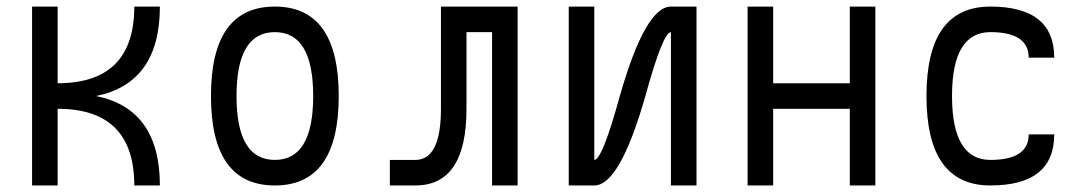

<svg xmlns="http://www.w3.org/2000/svg" viewBox="-20 -567 3321 587"><path d="M78.1 0V-546.9H156.2V-312.5Q390.6 -312.5 390.6 -546.9H468.8Q468.8 -312.5 273.4 -273.4Q468.8 -234.4 468.8 0H390.6Q390.6 -234.4 156.2 -234.4V0Z M625 -273.4Q625 -546.9 820.3 -546.9Q1015.6 -546.9 1015.6 -273.4Q1015.6 0 820.3 0Q625 0 625 -273.4ZM703.1 -273.4Q703.1 -78.1 820.3 -78.1Q937.5 -78.1 937.5 -273.4Q937.5 -468.8 820.3 -468.8Q703.1 -468.8 703.1 -273.4Z M1171.9 0V-78.1H1250Q1328.1 -78.1 1328.1 -234.4V-546.9H1562.5V0H1484.4V-468.8H1406.2V-234.4Q1406.2 0 1250 0Z M1718.8 0V-78.1V-546.9H1796.9V-78.1Q1821.3 -78.1 1875 -273.4Q1953.1 -546.9 2031.2 -546.9H2109.4V-468.8V0H2031.2V-468.8Q2006.8 -468.8 1953.1 -273.4Q1875 0 1796.9 0Z M2265.6 0V-546.9H2343.8V-312.5H2578.1V-546.9H2656.2V0H2578.1V-234.4H2343.8V0Z M2812.5 -273.4Q2812.5 -546.9 3007.8 -546.9Q3203.1 -546.9 3203.1 -390.6H3125Q3125 -468.8 3007.8 -468.8Q2890.6 -468.8 2890.6 -273.4Q2890.6 -78.1 3007.8 -78.1Q3125 -78.1 3125 -156.2H3203.1Q3203.1 0 3007.8 0Q2812.5 0 2812.5 -273.4Z"/></svg>

Font: Luculent
Style: Regular
Weight: 400
Monospace: yes
Designer: Andrew Kensler
Version: Version 1.0.0-845fa02f9341